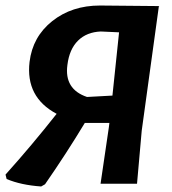

<svg xmlns="http://www.w3.org/2000/svg" viewBox="-26 -665 623 695"><path d="M123 10Q50 5 -2 -17L-6 -33Q90 -140 179 -253Q66 -313 81 -441Q92 -532 163 -588.5Q234 -645 336 -645L551 -643L549 -642L487 -192L470 0H338L368 -204L370 -220H281Q214 -109 137 2ZM218 -430Q206 -342 289 -314L381 -319L405 -548L339 -551Q288 -549 256.5 -518Q225 -487 218 -430Z"/></svg>

Font: Alegreya Sans
Style: Bold Italic
Weight: 700
Italic angle: -7°
Designer: Juan Pablo del Peral
Foundry: Huerta Tipografica
Version: Version 2.007